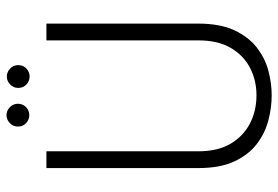

<svg xmlns="http://www.w3.org/2000/svg" viewBox="-156 -710 877 606"><g transform="rotate(-90 283.0 -407.5)"><path d="M511 -221V-700H458V-220Q458 -159 434.5 -118.5Q411 -78 371.5 -57.5Q332 -37 285 -37Q236 -37 196 -57.5Q156 -78 132 -118.5Q108 -159 108 -220V-700H55V-221Q55 -152 76 -107Q97 -62 131 -36Q165 -10 205.5 0.5Q246 11 285 11Q323 11 362.5 0.5Q402 -10 435.5 -36Q469 -62 490 -107Q511 -152 511 -221ZM222 -754Q208 -754 197 -764Q186 -774 186 -790Q186 -805 197 -815.5Q208 -826 222 -826Q236 -826 247 -815.5Q258 -805 258 -790Q258 -774 247 -764Q236 -754 222 -754ZM344 -753Q330 -753 319 -763Q308 -773 308 -789Q308 -804 319 -814.5Q330 -825 344 -825Q358 -825 369 -814.5Q380 -804 380 -789Q380 -773 369 -763Q358 -753 344 -753Z"/></g></svg>

Font: Phudu Light
Style: Regular
Weight: 300
Version: Version 1.005;gftools[0.9.23]